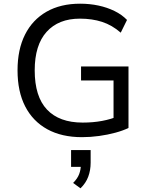

<svg xmlns="http://www.w3.org/2000/svg" viewBox="-20 -734 811 1040"><path d="M424 9Q314 9 236 -34Q158 -77 116.5 -157.5Q75 -238 75 -353Q75 -466 115.5 -546.5Q156 -627 232 -670.5Q308 -714 414 -714Q466 -714 513 -704Q560 -694 600 -674.5Q640 -655 668 -626L634 -557Q587 -598 533 -615.5Q479 -633 413 -633Q297 -633 232.5 -561.5Q168 -490 168 -353Q168 -211 234.5 -140.5Q301 -70 428 -70Q484 -70 532.5 -79Q581 -88 621 -105L595 -53V-298H419V-374H676V-41Q648 -27 606 -15.5Q564 -4 517 2.5Q470 9 424 9ZM416 286 376 257Q400 233 409 208.5Q418 184 418 158L436 170H365V79H471V147Q471 188 458 223Q445 258 416 286Z"/></svg>

Font: Nunito Sans 8pt
Style: Regular
Weight: 400
Version: Version 3.101;gftools[0.9.27]